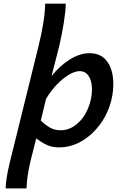

<svg xmlns="http://www.w3.org/2000/svg" viewBox="-20 -790 638 1045"><path d="M310.1 -81.1Q359.4 -81.1 399.9 -116.2Q437.5 -147.9 459 -199.7Q480.5 -251.5 480.5 -303.2Q480.5 -348.6 462.9 -375.7Q445.3 -402.8 413.6 -402.8Q388.7 -402.8 356.2 -384Q323.7 -365.2 290.3 -330.8Q256.8 -296.4 230.5 -251.5L202.1 -133.8Q232.4 -105 256.3 -93Q280.3 -81.1 310.1 -81.1ZM301.8 -537.1 260.7 -376.5Q307.1 -433.6 361.1 -467Q415 -500.5 467.8 -500.5Q530.8 -500.5 563.7 -454.6Q596.7 -408.7 596.7 -333Q596.7 -271 576.9 -213.4Q557.1 -155.8 522 -109.4Q486.8 -63 441.9 -32.7Q409.7 -10.3 373.8 1Q337.9 12.2 301.3 12.2Q265.1 12.2 237.8 0.2Q210.4 -11.7 177.2 -37.1L147.9 79.6Q126 168.5 124.5 235.4H10.7Q10.7 186 35.2 86.4L189.5 -538.1Q204.6 -597.7 215.1 -661.6Q225.6 -725.6 225.6 -770H337.9Q337.9 -734.4 327.4 -667.2Q316.9 -600.1 301.8 -537.1Z"/></svg>

Font: Lesson One Medium
Style: Italic
Weight: 500
Italic angle: -14°
Designer: But Ko, Victor Gaultney, Annie Olsen, Julie Remington, Don Collingsworth, Eric Hays, Becca Hirsbrunner
Version: Version 1.100